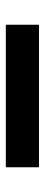

<svg xmlns="http://www.w3.org/2000/svg" viewBox="233 -225 154 660"><g transform="rotate(-90 310.0 105.0)"><path d="M65 48H555V162H65Z"/></g></svg>

Font: Space Grotesk Variable
Style: Regular
Weight: 400
Designer: Florian Karsten (Space Grotesk), Colophon Foundry (Space Mono)
Foundry: Florian Karsten
Version: Version 1.106